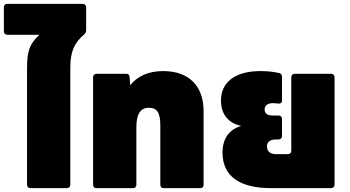

<svg xmlns="http://www.w3.org/2000/svg" viewBox="-40 -974 1812 994"><path d="M-2 -954C-13 -954 -20 -947 -20 -936V-812C-20 -801 -13 -794 -2 -794H164C113 -746 100 -711 100 -620V-18C100 -7 107 0 118 0H306C317 0 324 -7 324 -18V-622C324 -705 343 -751 395 -795C403 -802 406 -809 406 -818V-936C406 -947 399 -954 388 -954Z M648 0C660 0 666 -6 666 -18V-315C666 -380 685 -416 730 -416C773 -416 790 -392 790 -322V-18C790 -6 796 0 808 0H996C1008 0 1014 -6 1014 -18V-399C1014 -528 939 -606 805 -606C731 -606 674 -582 634 -533L631 -575C630 -587 624 -592 613 -592H460C449 -592 442 -585 442 -574V-18C442 -6 448 0 460 0Z M1674 0C1685 0 1692 -7 1692 -18V-574C1692 -585 1685 -592 1674 -592H1486C1475 -592 1468 -585 1468 -574V-194C1468 -183 1461 -176 1450 -176H1389C1358 -176 1342 -191 1342 -217C1342 -239 1359 -252 1388 -252H1402C1413 -252 1420 -259 1420 -270V-358C1420 -369 1413 -376 1402 -376H1370C1345 -376 1330 -387 1330 -407C1330 -428 1346 -440 1373 -440C1382 -440 1392 -439 1400 -438C1414 -436 1420 -443 1420 -454V-576C1420 -585 1416 -594 1405 -596C1377 -602 1348 -606 1309 -606C1179 -606 1104 -550 1104 -453C1104 -383 1142 -336 1209 -322C1146 -304 1112 -256 1112 -184C1112 -63 1199 0 1363 0Z"/></svg>

Font: LINE Seed Sans TH Heavy
Style: Regular
Weight: 900
Designer: Dalton Maag Ltd | Thai characters by Cadson Demak Co.,Ltd.
Foundry: Dalton Maag Ltd
Version: Version 1.003